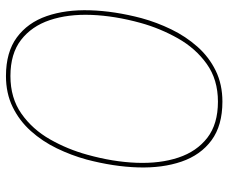

<svg xmlns="http://www.w3.org/2000/svg" viewBox="-81 -674 766 644"><g transform="rotate(-90 302.0 -352.0)"><path d="M283 11Q203 11 153.5 -25.5Q104 -62 82 -126Q60 -190 62.5 -272Q65 -354 89 -445Q103 -496 126.5 -544.5Q150 -593 184.5 -631.5Q219 -670 265 -692.5Q311 -715 369 -715Q449 -715 498.5 -678.5Q548 -642 570 -578.5Q592 -515 589.5 -433Q587 -351 563 -260Q549 -209 525.5 -160.5Q502 -112 467.5 -73Q433 -34 387 -11.5Q341 11 283 11ZM283 -4Q357 -4 409.5 -41.5Q462 -79 495.5 -138.5Q529 -198 547 -263Q571 -350 574 -428.5Q577 -507 556.5 -568Q536 -629 490 -664.5Q444 -700 369 -700Q295 -700 242.5 -663Q190 -626 156.5 -567Q123 -508 105 -442Q81 -356 78 -277Q75 -198 95.5 -136.5Q116 -75 162 -39.5Q208 -4 283 -4Z"/></g></svg>

Font: Prodigy Sans Thin
Style: Italic
Weight: 100
Italic angle: -13°
Designer: Wei Huang
Foundry: Wei Huang
Version: Version 1.003; ttfautohint (v1.8.3)